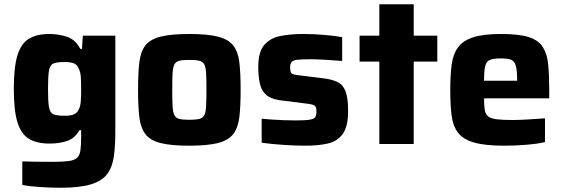

<svg xmlns="http://www.w3.org/2000/svg" viewBox="-20 -678 2652 904"><path d="M266 206Q217 206 166 202.5Q115 199 85 193V82Q116 83 154 83.5Q192 84 225 84Q274 84 302 80.5Q330 77 342.5 65.5Q355 54 358.5 31Q362 8 362 -29V-65H354Q332 -26 295 -14Q258 -2 214 -2Q153 -2 116 -24.5Q79 -47 62 -103Q45 -159 45 -259Q45 -361 62 -417Q79 -473 116 -495.5Q153 -518 213 -518Q255 -518 295 -505Q335 -492 358 -448H366L370 -510H523V-58Q523 9 516 59Q509 109 484.5 141.5Q460 174 408 190Q356 206 266 206ZM284 -133Q313 -133 328 -139.5Q343 -146 351 -163Q359 -179 360.5 -202.5Q362 -226 362 -259Q362 -292 360.5 -315.5Q359 -339 351 -354Q344 -373 328.5 -379.5Q313 -386 284 -386Q248 -386 231.5 -379Q215 -372 210.5 -345Q206 -318 206 -259Q206 -201 210.5 -174Q215 -147 231.5 -140Q248 -133 284 -133Z M871 8Q785 8 736 -4.5Q687 -17 664.5 -46.5Q642 -76 636 -127Q630 -178 630 -256Q630 -333 636 -384Q642 -435 664.5 -464Q687 -493 736 -505.5Q785 -518 871 -518Q957 -518 1006 -505.5Q1055 -493 1078 -464Q1101 -435 1107 -384Q1113 -333 1113 -256Q1113 -178 1107 -127Q1101 -76 1078 -46.5Q1055 -17 1006 -4.5Q957 8 871 8ZM871 -114Q901 -114 918 -118Q935 -122 942 -136Q949 -150 950.5 -178.5Q952 -207 952 -256Q952 -304 950.5 -332.5Q949 -361 942 -374.5Q935 -388 918 -392Q901 -396 871 -396Q841 -396 824.5 -392Q808 -388 801 -374.5Q794 -361 792.5 -332.5Q791 -304 791 -256Q791 -207 792.5 -178.5Q794 -150 801 -136Q808 -122 824.5 -118Q841 -114 871 -114Z M1418 8Q1369 8 1311.5 4Q1254 0 1212 -6V-119Q1233 -117 1261.5 -115Q1290 -113 1319 -112Q1348 -111 1371 -111Q1418 -111 1438.5 -114.5Q1459 -118 1464.5 -127Q1470 -136 1470 -152Q1470 -175 1461.5 -181Q1453 -187 1417 -191L1298 -206Q1255 -212 1233 -231.5Q1211 -251 1203.5 -284.5Q1196 -318 1196 -363Q1196 -433 1224 -466Q1252 -499 1300 -508.5Q1348 -518 1409 -518Q1457 -518 1508.5 -513.5Q1560 -509 1591 -503V-391Q1553 -394 1511.5 -396.5Q1470 -399 1444 -399Q1404 -399 1383 -397Q1362 -395 1354 -387Q1346 -379 1346 -361Q1346 -339 1353 -332.5Q1360 -326 1392 -323L1512 -308Q1546 -303 1570 -291.5Q1594 -280 1606.5 -249Q1619 -218 1619 -156Q1619 -82 1593.5 -47Q1568 -12 1522.5 -2Q1477 8 1418 8Z M1766 0V-388H1673V-510H1766V-658H1928V-510H2039V-388H1928V0Z M2355 8Q2265 8 2213.5 -6.5Q2162 -21 2137.5 -52Q2113 -83 2106.5 -133Q2100 -183 2100 -254Q2100 -323 2106.5 -373Q2113 -423 2136.5 -455Q2160 -487 2208 -502.5Q2256 -518 2339 -518Q2423 -518 2469 -503.5Q2515 -489 2535.5 -457Q2556 -425 2561 -375Q2566 -325 2566 -254V-215H2259Q2259 -181 2262.5 -160.5Q2266 -140 2278.5 -130Q2291 -120 2318 -116.5Q2345 -113 2393 -113Q2422 -113 2465 -115.5Q2508 -118 2546 -121V-9Q2513 -1 2459.5 3.5Q2406 8 2355 8ZM2259 -298H2415Q2415 -346 2408.5 -368.5Q2402 -391 2385.5 -397Q2369 -403 2338 -403Q2303 -403 2286.5 -396Q2270 -389 2264.5 -366.5Q2259 -344 2259 -298Z"/></svg>

Font: Saira
Style: Bold
Weight: 700
Designer: Hector Gatti with collaboration of the Omnibus-Type team
Foundry: Omnibus-Type
Version: Version 1.100; ttfautohint (v1.8.3)